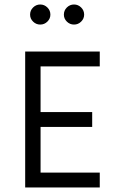

<svg xmlns="http://www.w3.org/2000/svg" viewBox="-20 -821 500 841"><path d="M111.8 -756.8Q111.8 -775.4 125 -788.3Q138.2 -801.3 156.2 -801.3Q174.3 -801.3 187.5 -788.3Q200.7 -775.4 200.7 -756.8Q200.7 -739.3 187.5 -726.3Q174.3 -713.4 156.2 -713.4Q138.2 -713.4 125 -726.3Q111.8 -739.3 111.8 -756.8ZM259.8 -756.8Q259.8 -775.4 272.9 -788.3Q286.1 -801.3 304.2 -801.3Q322.3 -801.3 335.4 -788.3Q348.6 -775.4 348.6 -756.8Q348.6 -739.3 335.4 -726.3Q322.3 -713.4 304.2 -713.4Q286.1 -713.4 272.9 -726.3Q259.8 -739.3 259.8 -756.8ZM417 -530.3H157.7V-330.1H383.8V-265.1H157.7V-64.9H417V0H90.3V-595.2H417Z"/></svg>

Font: Now
Style: Regular
Weight: 400
Designer: Alfredo Marco Pradil
Foundry: Alfredo Marco Pradil
Version: Version 1.200;hotconv 1.0.109;makeotfexe 2.5.65596